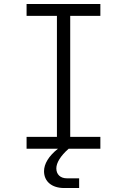

<svg xmlns="http://www.w3.org/2000/svg" viewBox="-20 -750 640 968"><path d="M114 0H272C225 37 202 77 202 113C202 165 241 198 304 198H379V149H317C284 149 264 129 264 99C264 71 285 36 326 0H486V-60H334V-670H486V-730H114V-670H267V-60H114Z"/></svg>

Font: JetBrains Mono ExtraLight
Style: Regular
Weight: 240
Monospace: yes
Designer: Philipp Nurullin, Konstantin Bulenkov
Foundry: JetBrains
Version: Version 2.305